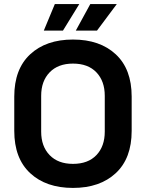

<svg xmlns="http://www.w3.org/2000/svg" viewBox="-20 -908 716 942"><path d="M338 14Q206 14 128 -58.5Q50 -131 50 -266V-434Q50 -569 128 -641.5Q206 -714 338 -714Q470 -714 548 -641.5Q626 -569 626 -434V-266Q626 -131 548 -58.5Q470 14 338 14ZM338 -104Q412 -104 453 -147Q494 -190 494 -262V-438Q494 -510 453 -553Q412 -596 338 -596Q265 -596 223.5 -553Q182 -510 182 -438V-262Q182 -190 223.5 -147Q265 -104 338 -104ZM352 -758 423 -888H553L456 -758ZM195 -758 249 -888H369L289 -758Z"/></svg>

Font: Space Grotesk
Style: Bold
Weight: 700
Designer: Florian Karsten
Foundry: Florian Karsten
Version: Version 2.000